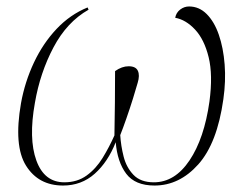

<svg xmlns="http://www.w3.org/2000/svg" viewBox="-20 -564 765 594"><path d="M175 10Q99 10 60.5 -51.5Q22 -113 45 -245Q57 -311 85 -370.5Q113 -430 155 -474.5Q197 -519 251 -541L254 -534Q187 -496 145.5 -417.5Q104 -339 88 -246Q68 -135 92.5 -67.5Q117 0 179 0Q219 0 248 -21Q277 -42 297.5 -75.5Q318 -109 334 -145Q335 -201 335.5 -247.5Q336 -294 336 -344Q357 -359 378 -359Q400 -359 406.5 -345Q413 -331 406 -308Q401 -290 391.5 -259.5Q382 -229 371 -197.5Q360 -166 352 -146Q354 -113 362.5 -79.5Q371 -46 393 -23Q415 0 456 0Q521 0 566.5 -68Q612 -136 628 -250Q639 -332 625.5 -387Q612 -442 583.5 -472.5Q555 -503 522 -509Q525 -525 537.5 -534.5Q550 -544 565 -544Q596 -544 619.5 -520.5Q643 -497 657 -456.5Q671 -416 675 -364.5Q679 -313 671 -257Q652 -121 593.5 -55.5Q535 10 458 10Q398 10 370.5 -26.5Q343 -63 338 -124Q314 -63 273 -26.5Q232 10 175 10Z"/></svg>

Font: Noto Serif Display ExtraLight
Style: Italic
Weight: 200
Italic angle: -12°
Designer: Monotype Design Team
Foundry: Monotype Imaging Inc.
Version: Version 2.009